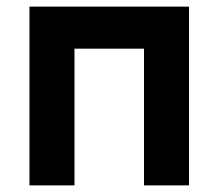

<svg xmlns="http://www.w3.org/2000/svg" viewBox="-20 -560 661 580"><path d="M205 0H69V-540H551V0H415V-413H205Z"/></svg>

Font: Hauora ExtraBold
Style: Regular
Weight: 800
Designer: Wayne Shih
Foundry: WCYS
Version: Version 1.001